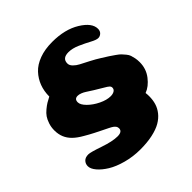

<svg xmlns="http://www.w3.org/2000/svg" viewBox="-235 -997 1270 1270"><g transform="rotate(-45 400.0 -362.0)"><path d="M516 -325Q516 -335 507.5 -343Q499 -351 476 -364Q448 -380 417 -399.5Q386 -419 372.5 -428Q359 -437 343.5 -443Q328 -449 315 -449Q285 -449 285 -418Q285 -394 315 -364Q345 -334 388.5 -313Q432 -292 468 -292Q489 -292 502.5 -300.5Q516 -309 516 -325ZM179 -578Q179 -628 195 -670.5Q211 -713 242.5 -747Q274 -781 326.5 -800.5Q379 -820 448 -820Q566 -820 645 -771.5Q724 -723 724 -667Q724 -646 711 -634Q698 -622 682 -622Q664 -622 630 -640.5Q596 -659 554 -677.5Q512 -696 476 -696Q418 -696 418 -648Q418 -630 434.5 -613.5Q451 -597 472.5 -586Q494 -575 533.5 -554.5Q573 -534 601 -516Q632 -497 647 -487Q662 -477 683.5 -462Q705 -447 714 -437.5Q723 -428 735 -413.5Q747 -399 751.5 -385.5Q756 -372 759.5 -354.5Q763 -337 763 -316Q763 -254 726.5 -207Q690 -160 646 -144Q648 -129 648 -112Q648 -77 639 -47Q630 -17 609 9.5Q588 36 555.5 55Q523 74 472.5 85Q422 96 358 96Q290 96 227.5 79Q165 62 123.5 36.5Q82 11 57.5 -18Q33 -47 33 -72Q33 -94 47.5 -109.5Q62 -125 91 -125Q111 -125 188 -98.5Q265 -72 312 -72Q357 -72 357 -103Q357 -114 351.5 -122Q346 -130 337 -136.5Q328 -143 310 -152Q292 -161 272.5 -170.5Q253 -180 220.5 -196.5Q188 -213 156 -232Q117 -254 92.5 -278Q68 -302 56 -331Q44 -360 44 -396Q44 -426 53 -453Q62 -480 74 -497.5Q86 -515 106 -531.5Q126 -548 141.5 -557.5Q157 -567 179 -578Z"/></g></svg>

Font: Coiny
Style: Regular
Weight: 400
Version: Version 001.001